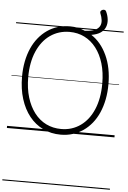

<svg xmlns="http://www.w3.org/2000/svg" viewBox="-94 -1263 1215 1826"><g transform="rotate(5 513.5 -350.0)"><path d="M515 19Q422 19 346 -18Q270 -55 215.5 -123Q161 -191 131 -286.5Q101 -382 101 -499Q101 -576 114.5 -644.5Q128 -713 153.5 -770.5Q179 -828 215.5 -873Q252 -918 298 -950Q344 -982 398.5 -998.5Q453 -1015 515 -1015Q554 -1015 589.5 -1007.5Q625 -1000 658 -985Q718 -988 752 -1003Q786 -1018 799 -1042.5Q812 -1067 808.5 -1098.5Q805 -1130 790 -1166Q786 -1177 792 -1185.5Q798 -1194 808.5 -1198Q819 -1202 829.5 -1199Q840 -1196 844 -1185Q862 -1146 865.5 -1108Q869 -1070 856 -1038Q843 -1006 810.5 -983.5Q778 -961 723 -952Q817 -891 871.5 -773.5Q926 -656 926 -499Q926 -421 912.5 -352.5Q899 -284 873.5 -226Q848 -168 811.5 -123Q775 -78 729.5 -46.5Q684 -15 630 2Q576 19 515 19ZM515 -35Q567 -35 613 -49.5Q659 -64 698.5 -92Q738 -120 769 -160Q800 -200 822 -251.5Q844 -303 855.5 -365Q867 -427 867 -499Q867 -606 841.5 -691Q816 -776 769 -837Q722 -898 657.5 -930Q593 -962 515 -962Q463 -962 416.5 -947.5Q370 -933 330 -905Q290 -877 259 -837Q228 -797 205.5 -745.5Q183 -694 171.5 -632Q160 -570 160 -499Q160 -392 186 -306.5Q212 -221 259 -160Q306 -99 371 -67Q436 -35 515 -35ZM0 490H1027V500H0ZM0 -20H1027V0H0ZM0 -505H1027V-500H0ZM0 -1010H1027V-1000H0Z"/></g></svg>

Font: Playwrite PE Guides
Style: Regular
Weight: 400
Designer: Veronika Burian, José Scaglione
Foundry: TypeTogether
Version: Version 1.003